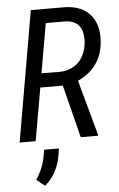

<svg xmlns="http://www.w3.org/2000/svg" viewBox="-62 -754 645 1042"><g transform="rotate(-5 260.0 -232.5)"><path d="M174.3 -364.3 275.4 -363.3Q321.8 -364.3 357.2 -388.2Q392.6 -412.1 409.7 -456.1Q422.9 -489.3 422.9 -526.9Q422.9 -538.6 421.4 -550.8Q417.5 -587.9 394.8 -609.6Q372.1 -631.3 332 -633.3L221.2 -633.8ZM283.7 -287.6H161.1L110.8 0H23.4L146.5 -710.9L334.5 -710.4Q426.3 -707.5 472.2 -651.4Q510.3 -604.5 510.3 -531.7Q510.3 -517.1 508.8 -501Q502.4 -433.1 466.3 -383.8Q430.2 -334.5 368.2 -306.6L450.7 -6.3L450.2 0H356.4ZM141.1 245.6 95.7 209.5Q132.8 152.3 144 98.1L152.8 50.3H232.9L228 82.5Q212.4 184.1 141.1 245.6Z"/></g></svg>

Font: MAUL Condensed Italic
Style: Condenced Regular Italic
Weight: 400
Italic angle: -12°
Designer: MAUL
Version: Version 1.0; 2020; ttfautohint (v1.8.3)